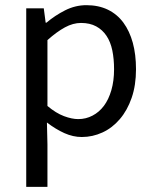

<svg xmlns="http://www.w3.org/2000/svg" viewBox="-20 -518 595 743"><path d="M163.6 41V205.1H81.5V-485.8H149.4L156.7 -430.2H159.7Q192.4 -458 231.9 -478Q271.5 -498 314.5 -498Q361.3 -498 397.5 -480.5Q433.6 -462.9 457.5 -430.4Q481.4 -397.9 493.9 -352.5Q506.3 -307.1 506.3 -250Q506.3 -188 489.5 -139.4Q472.7 -90.8 443.6 -56.9Q414.6 -22.9 376.5 -5.4Q338.4 12.2 296.4 12.2Q262.7 12.2 229 -2.9Q195.3 -18.1 161.6 -43.9ZM163.6 -107.9Q196.8 -80.1 227.5 -68.6Q258.3 -57.1 282.7 -57.1Q312.5 -57.1 338.1 -70.6Q363.8 -84 382.1 -108.4Q400.4 -132.8 410.9 -168.9Q421.4 -205.1 421.4 -250Q421.4 -290 414.6 -323Q407.7 -356 392.1 -379.4Q376.5 -402.8 352.1 -416Q327.6 -429.2 293.5 -429.2Q262.7 -429.2 231.2 -412.1Q199.7 -395 163.6 -362.8Z"/></svg>

Font: Pyidaungsu ZawDecode
Style: Regular
Weight: 400
Designer: Sun Tun
Foundry: Your Own Font Foundry
Version: Version 2.50